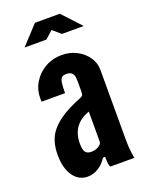

<svg xmlns="http://www.w3.org/2000/svg" viewBox="-141 -802 655 877"><g transform="rotate(-20 186.0 -363.5)"><path d="M130.5 8Q158.5 8 183.2 -7.8Q208 -23.5 224.5 -50H235Q234.5 -8 242.5 0H358.5Q353.5 -30 352 -50.2Q350.5 -70.5 350.5 -95V-431Q350.5 -465 331 -493Q311.5 -521 279 -538Q246.5 -555 206.5 -555Q163 -555 127 -534.8Q91 -514.5 69.5 -480Q48 -445.5 48 -403.5V-386H162.5Q162.5 -433.5 168.5 -450Q174.5 -466.5 196 -466.5Q217 -466.5 225 -456.8Q233 -447 234 -434.8Q235 -422.5 235 -414.5V-368Q235 -353.5 231 -348.5Q227 -343.5 213.8 -338.8Q200.5 -334 172 -320.5Q103 -287.5 68.5 -244.8Q34 -202 34 -132Q34 -68.5 60.2 -30.2Q86.5 8 130.5 8ZM184 -93Q164 -93 155.5 -105Q147 -117 147 -145.5Q147 -239 235.5 -269.5V-124Q235.5 -112 219.8 -102.5Q204 -93 184 -93ZM60 -645H166L203 -678L241.5 -645H347.5L264 -735H143Z"/></g></svg>

Font: League Gothic SemiExpanded
Style: Regular
Weight: 400
Width: 6
Designer: The League of Moveable Type
Version: Version 1.600; ttfautohint (v1.8.3)